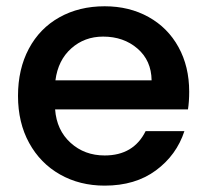

<svg xmlns="http://www.w3.org/2000/svg" viewBox="-20 -580 657 609"><path d="M37.1 -275.9Q37.1 -360.8 71.5 -425.5Q106 -490.2 168.5 -525.1Q231 -560.1 312 -560.1Q390.1 -560.1 451.2 -526.1Q512.2 -492.2 546.1 -430.7Q580.1 -369.1 580.1 -289.1Q580.1 -257.8 576.2 -232.9H154.8Q159.7 -167 203.9 -127Q248 -86.9 312 -86.9Q403.8 -86.9 441.9 -164.1H564.9Q540 -87.9 474.6 -39.6Q409.2 8.8 312 8.8Q232.9 8.8 170.4 -26.6Q107.9 -62 72.5 -126.5Q37.1 -190.9 37.1 -275.9ZM155.8 -325.2H460.9Q460 -388.2 416 -426Q372.1 -463.9 307.1 -463.9Q248 -463.9 206.1 -426.5Q164.1 -389.2 155.8 -325.2Z"/></svg>

Font: Poppins Medium
Style: Regular
Weight: 500
Designer: Ninad Kale (Devanagari), Jonny Pinhorn (Latin)
Foundry: Indian Type Foundry
Version: 4.004